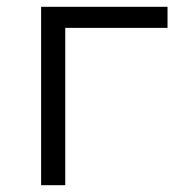

<svg xmlns="http://www.w3.org/2000/svg" viewBox="-20 -545 515 565"><path d="M101 0V-525H473V-463H154L172 -481V0Z"/></svg>

Font: MOST Montserrat
Style: Regular
Weight: 400
Designer: Julieta Ulanovsky
Foundry: Julieta Ulanovsky
Version: Version 8.000;March 11, 2024;FontCreator 15.0.0.2926 64-bit